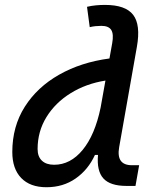

<svg xmlns="http://www.w3.org/2000/svg" viewBox="-20 -763 626 793"><path d="M171.9 10.3Q104.5 10.3 67.6 -27.8Q30.8 -65.9 30.8 -135.3Q30.8 -240.7 82.3 -322Q133.8 -403.3 224.4 -454.6Q314.9 -505.9 432.1 -521.5L443.4 -584.5Q450.2 -622.1 439.5 -639.2Q428.7 -656.2 398.9 -656.2Q386.7 -656.2 374.8 -655Q362.8 -653.8 350.6 -650.9L339.4 -734.9Q357.9 -739.3 376.5 -741Q395 -742.7 413.6 -742.7Q498.5 -742.7 530 -701.7Q561.5 -660.6 545.4 -569.8L472.2 -155.3Q459 -80.6 524.9 -80.6H554.7L539.6 4.9H502.4Q435.1 4.9 407 -26.1Q378.9 -57.1 384.8 -123H372.1Q344.2 -62 292.5 -25.9Q240.7 10.3 171.9 10.3ZM395.5 -318.4 415.5 -430.2Q335.4 -417.5 272 -378.2Q208.5 -338.9 171.9 -279.5Q135.3 -220.2 135.3 -147.5Q135.3 -116.2 153.1 -99.4Q170.9 -82.5 203.6 -82.5Q271 -82.5 321.5 -144Q372.1 -205.6 395.5 -318.4Z"/></svg>

Font: Cascadia Code NF
Style: Italic
Weight: 400
Italic angle: -10°
Monospace: yes
Designer: Aaron Bell
Foundry: Saja Typeworks
Version: Version 2404.023; ttfautohint (v1.8.4)